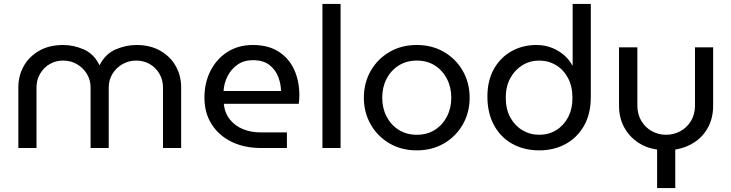

<svg xmlns="http://www.w3.org/2000/svg" viewBox="-20 -750 3707 973"><path d="M73 0V-307Q73 -366 100 -414.5Q127 -463 178 -492.5Q229 -522 301 -522Q353 -522 404.5 -499.5Q456 -477 484 -420H485Q514 -477 566 -499.5Q618 -522 671 -522Q742 -522 793 -492.5Q844 -463 871 -414.5Q898 -366 898 -307V0H806V-307Q806 -345 788 -376Q770 -407 739.5 -425Q709 -443 670 -443Q632 -443 600 -424.5Q568 -406 549.5 -375Q531 -344 531 -307V0H439V-307Q439 -344 420.5 -375Q402 -406 370.5 -424.5Q339 -443 300 -443Q262 -443 231.5 -425Q201 -407 183 -376Q165 -345 165 -307V0Z M1303 0Q1218 0 1153.5 -31.5Q1089 -63 1052.5 -120.5Q1016 -178 1016 -255Q1016 -331 1047 -391.5Q1078 -452 1133 -487Q1188 -522 1261 -522Q1340 -522 1392.5 -488Q1445 -454 1471 -396.5Q1497 -339 1497 -268Q1497 -244 1494 -224H1114Q1119 -177 1145 -144.5Q1171 -112 1211.5 -95.5Q1252 -79 1301 -79H1434V0ZM1113 -289H1404Q1404 -322 1391 -358Q1378 -394 1347 -419.5Q1316 -445 1261 -445Q1215 -445 1182.5 -421.5Q1150 -398 1132.5 -362.5Q1115 -327 1113 -289Z M1614 0V-730H1706V0Z M2092 12Q2014 12 1953.5 -23.5Q1893 -59 1858.5 -119.5Q1824 -180 1824 -255Q1824 -330 1858.5 -390.5Q1893 -451 1953.5 -486.5Q2014 -522 2092 -522Q2170 -522 2230.5 -486.5Q2291 -451 2325.5 -390.5Q2360 -330 2360 -255Q2360 -180 2325.5 -119.5Q2291 -59 2230.5 -23.5Q2170 12 2092 12ZM2092 -67Q2145 -67 2184 -92Q2223 -117 2245 -159.5Q2267 -202 2267 -255Q2267 -308 2245 -350.5Q2223 -393 2184 -418Q2145 -443 2092 -443Q2040 -443 2000.5 -418Q1961 -393 1939 -350.5Q1917 -308 1917 -255Q1917 -202 1939 -159.5Q1961 -117 2000.5 -92Q2040 -67 2092 -67Z M2713 12Q2787 12 2846 -20Q2905 -52 2939.5 -112.5Q2974 -173 2974 -258V-730H2882V-419H2880Q2855 -465 2806 -493.5Q2757 -522 2698 -522Q2628 -522 2571.5 -490Q2515 -458 2482.5 -399.5Q2450 -341 2450 -261Q2450 -177 2483.5 -115.5Q2517 -54 2576.5 -21Q2636 12 2713 12ZM2713 -67Q2666 -67 2627.5 -90Q2589 -113 2566 -155Q2543 -197 2543 -255Q2543 -311 2565.5 -353Q2588 -395 2626.5 -419Q2665 -443 2712 -443Q2759 -443 2797.5 -420Q2836 -397 2858.5 -354.5Q2881 -312 2881 -254Q2881 -197 2858.5 -155Q2836 -113 2798 -90Q2760 -67 2713 -67Z M3310 203V8Q3254 0 3210.5 -30Q3167 -60 3142 -107Q3117 -154 3117 -215V-510H3210V-216Q3210 -170 3230.5 -136.5Q3251 -103 3284 -85Q3317 -67 3355 -67Q3394 -67 3427.5 -85Q3461 -103 3481.5 -136.5Q3502 -170 3502 -216V-510H3594V-215Q3594 -154 3569.5 -107Q3545 -60 3501.5 -30.5Q3458 -1 3402 8V203Z"/></svg>

Font: MuseoModerno
Style: Regular
Weight: 400
Designer: Pablo Cosgaya, Héctor Gatti, Marcela Romero, and the Authors of The MuseoModerno Project.
Foundry: Omnibus-Type Team
Version: Version 1.001